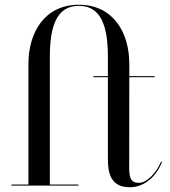

<svg xmlns="http://www.w3.org/2000/svg" viewBox="-20 -780 714 807"><path d="M28 -4.5V0H309.5V-4.5H189.5V-540C189.5 -667 216.5 -755.5 311.5 -755.5C406.5 -755.5 433.5 -667 433.5 -540V-460H372.5V-455.5H433.5V-111.5C433.5 -57 443 7 525 7C586.5 7 636.5 -37 661 -99.5L657 -101C637 -53.5 598 -11.5 563.5 -11.5C534 -11.5 523 -25.5 523 -75.5L523.5 -455.5H630V-460H523.5V-511.5C523.5 -642.5 456.5 -760 311.5 -760C166.5 -760 99.5 -642.5 99.5 -511.5V-4.5Z"/></svg>

Font: Bodoni* 36pt
Style: Regular
Weight: 400
Version: Version 2.3